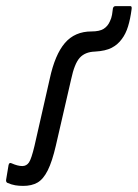

<svg xmlns="http://www.w3.org/2000/svg" viewBox="-46 -598 452 629"><path d="M30 11Q16 11 4 9Q-8 7 -22 1Q-27 -2 -26 -9L-18 -57Q-17 -62 -14.5 -63.5Q-12 -65 -8 -63Q12 -54 27 -54Q41 -54 49 -66Q57 -78 67 -120L117 -340Q134 -419 166.5 -457Q199 -495 254 -495Q280 -495 293.5 -503.5Q307 -512 314 -528Q319 -538 321 -549.5Q323 -561 324 -571Q326 -578 333 -578H381Q387 -578 385 -567Q381 -536 373.5 -511.5Q366 -487 353 -470Q340 -452 320 -441.5Q300 -431 265 -429Q233 -428 215.5 -409Q198 -390 187 -338L137 -121Q125 -69 110.5 -40Q96 -11 77 0Q58 11 30 11Z"/></svg>

Font: Sofia Sans Condensed
Style: Italic
Weight: 400
Italic angle: -9°
Designer: Botio Nikoltchev, Ani Petrova
Foundry: lettersoup
Version: Version 4.101